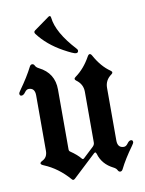

<svg xmlns="http://www.w3.org/2000/svg" viewBox="-83 -777 637 845"><g transform="rotate(-10 235.5 -354.0)"><path d="M7.3 0ZM124.5 -667.5 190.4 -714.8Q194.8 -718.3 197.8 -718.3Q202.6 -718.3 203.6 -710Q210.9 -642.6 290 -556.6Q294.9 -551.3 294.9 -547.9Q294.9 -537.1 284.2 -537.1Q273.9 -537.1 230.5 -561Q162.6 -598.6 122.6 -651.9Q119.6 -655.8 119.6 -659.9Q119.6 -664.1 124.5 -667.5ZM7.3 0ZM463.9 -108.4Q463.9 -104 456.1 -93.3Q418.5 -41.5 397.5 1Q393.1 9.8 386 9.8Q378.9 9.8 375 1.5Q371.1 -6.8 359.4 -12.7Q310.5 -37.1 296.9 -85.4Q294.4 -92.3 291.5 -92.3Q288.6 -92.3 285.6 -89.4L183.6 5.9Q179.2 9.8 175.8 9.8Q172.4 9.8 169.4 5.9Q120.6 -50.3 59.1 -75.7Q45.9 -81.1 45.9 -86.4Q45.9 -91.8 57.1 -97.2Q79.1 -108.4 79.1 -137.2V-384.8Q79.1 -418.5 51.3 -418.5Q41.5 -418.5 33.2 -406.7Q24.9 -395 16.1 -395Q7.3 -395 7.3 -404.8Q7.3 -409.2 15.1 -419.9Q52.2 -471.7 73.7 -514.2Q78.1 -522.9 85.2 -522.9Q92.3 -522.9 96.2 -514.6Q100.1 -506.3 111.8 -500.5Q178.2 -467.3 178.2 -393.6V-126Q178.2 -119.1 183.1 -115.7Q213.4 -95.2 229 -75.7Q231 -73.2 233.6 -73.2Q236.3 -73.2 238.8 -75.7L284.7 -118.7Q293 -126.5 293 -136.7V-363.3Q293 -397.5 263.7 -418.5Q258.3 -422.4 258.3 -426.5Q258.3 -430.7 264.6 -435.1Q304.7 -463.9 332.5 -514.2Q337.4 -522.9 342.5 -522.9Q347.7 -522.9 352.5 -514.2Q381.3 -461.9 420.4 -435.1Q426.8 -430.7 426.8 -426.5Q426.8 -422.4 421.4 -418.5Q392.1 -397.9 392.1 -363.3V-128.4Q392.1 -94.7 420.4 -94.7Q430.2 -94.7 438.5 -106.4Q446.8 -118.2 455.3 -118.2Q463.9 -118.2 463.9 -108.4Z"/></g></svg>

Font: UnifrakturMaguntia21
Style: Book
Weight: 400
Designer: j. 'mach' wust, Gerrit Ansmann, Georg Duffner, based on a font by Peter Wiegel, original typeface by Carl Albert Fahrenw
Version: Version 2017-03-19